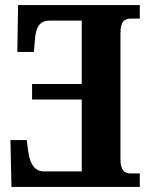

<svg xmlns="http://www.w3.org/2000/svg" viewBox="-20 -734 590 754"><path d="M25 0 21 -184H85L91 -138Q102 -61 152 -61H301V-343H106V-404H301V-653H176Q146 -653 132.5 -634Q119 -615 117 -576L113 -530H48L51 -714H529V-661H493Q474 -661 463.5 -649Q453 -637 453 -600V-109Q453 -80 462.5 -66.5Q472 -53 491 -53H529V0Z"/></svg>

Font: Noto Serif CondExtraBold
Style: Regular
Weight: 800
Width: 3
Designer: Monotype Design Team
Foundry: Monotype Imaging Inc.
Version: Version 1.001